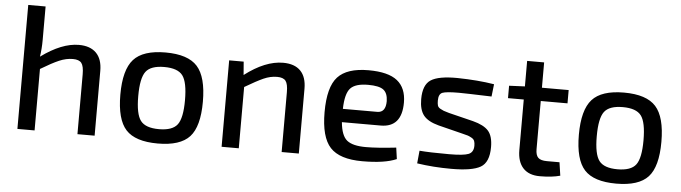

<svg xmlns="http://www.w3.org/2000/svg" viewBox="-46 -883 3833 1080"><g transform="rotate(5 1871.0 -343.5)"><path d="M173 -700V-511Q173 -462 166 -416Q282 -501 379 -501Q443 -501 477 -466.5Q511 -432 511 -366V0H414V-338Q414 -384 400.5 -401.5Q387 -419 352 -419Q314 -419 274.5 -402Q235 -385 172 -347V0H75V-700Z M688 -442Q741 -501 868 -501Q995 -501 1048 -442Q1101 -383 1101 -243Q1101 -103 1048 -45Q995 13 868 13Q741 13 688 -45Q635 -103 635 -243Q635 -383 688 -442ZM736 -243Q736 -142 764 -105Q792 -68 868 -68Q944 -68 972 -105Q1000 -142 1000 -243Q1000 -345 972 -382Q944 -419 868 -419Q792 -419 764 -382Q736 -345 736 -243Z M1310 -488 1316 -413Q1431 -501 1532 -501Q1597 -501 1630.5 -466.5Q1664 -432 1664 -366V0H1567V-338Q1567 -384 1553.5 -401.5Q1540 -419 1505 -419Q1467 -419 1429 -402Q1391 -385 1325 -346V0H1228V-488Z M2109 -197H1890Q1897 -121 1929.5 -95Q1962 -69 2036 -69Q2101 -69 2207 -81L2216 -17Q2150 12 2023 12Q1895 12 1841.5 -46Q1788 -104 1788 -245Q1788 -387 1840.5 -444Q1893 -501 2014 -501Q2126 -501 2177 -460Q2228 -419 2228 -337Q2228 -197 2109 -197ZM1889 -272H2083Q2131 -272 2131 -337Q2130 -382 2105.5 -400.5Q2081 -419 2019 -419Q1947 -419 1919 -388.5Q1891 -358 1889 -272Z M2570 -192 2434 -226Q2373 -242 2348 -273.5Q2323 -305 2323 -365Q2323 -446 2366.5 -474Q2410 -502 2516 -501Q2633 -499 2724 -484L2716 -414Q2564 -419 2531 -419Q2460 -419 2438.5 -410.5Q2417 -402 2417 -365Q2417 -348 2420 -337.5Q2423 -327 2435.5 -320Q2448 -313 2455 -310.5Q2462 -308 2486 -301L2624 -267Q2686 -251 2712 -221.5Q2738 -192 2738 -130Q2738 -44 2690.5 -16.5Q2643 11 2526 11Q2424 11 2332 -3L2339 -75Q2395 -70 2506 -70Q2588 -70 2616 -81.5Q2644 -93 2644 -130Q2644 -146 2640 -156.5Q2636 -167 2623 -174Q2610 -181 2602.5 -183.5Q2595 -186 2570 -192Z M3129 -79 3140 -4Q3094 9 3025 9Q2963 9 2930.5 -26.5Q2898 -62 2898 -128V-413H2809V-483L2898 -487V-631H2994V-488H3145V-413H2994V-141Q2994 -107 3008.5 -93Q3023 -79 3058 -79Z M3277 -442Q3330 -501 3457 -501Q3584 -501 3637 -442Q3690 -383 3690 -243Q3690 -103 3637 -45Q3584 13 3457 13Q3330 13 3277 -45Q3224 -103 3224 -243Q3224 -383 3277 -442ZM3325 -243Q3325 -142 3353 -105Q3381 -68 3457 -68Q3533 -68 3561 -105Q3589 -142 3589 -243Q3589 -345 3561 -382Q3533 -419 3457 -419Q3381 -419 3353 -382Q3325 -345 3325 -243Z"/></g></svg>

Font: Exo 2.0 Medium
Style: Regular
Weight: 500
Designer: Natanael Gama
Version: Version 1.001;PS 001.001;hotconv 1.0.70;makeotf.lib2.5.58329